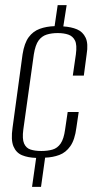

<svg xmlns="http://www.w3.org/2000/svg" viewBox="-20 -666 382 749"><path d="M105 63 121 -50Q89 -51 66 -60.5Q43 -70 32.5 -95Q22 -120 29 -168L68 -454Q75 -498 92 -521Q109 -544 135 -553.5Q161 -563 193 -564L205 -646H240L227 -563Q258 -561 280.5 -551.5Q303 -542 314 -519Q325 -496 318 -454L307 -371H264L276 -454Q281 -491 272.5 -508Q264 -525 246.5 -531Q229 -537 205 -537Q181 -537 162 -531Q143 -525 130.5 -508Q118 -491 112 -454L71 -161Q66 -124 74 -106Q82 -88 99.5 -82.5Q117 -77 141 -77Q166 -77 185 -82.5Q204 -88 216.5 -106Q229 -124 234 -161L244 -229H287L278 -168Q272 -121 254.5 -96Q237 -71 211.5 -61.5Q186 -52 156 -51L140 63Z"/></svg>

Font: Alumni Sans Light
Style: Italic
Weight: 300
Italic angle: -8°
Version: Version 1.016